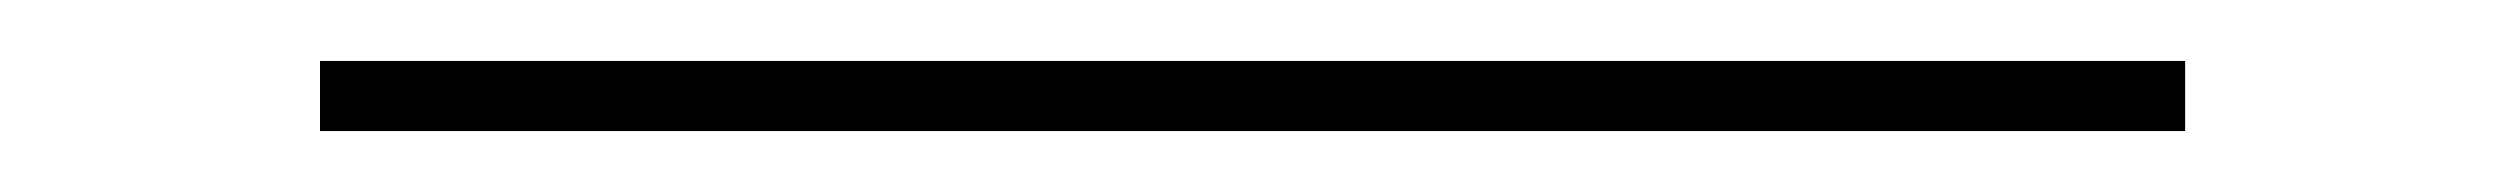

<svg xmlns="http://www.w3.org/2000/svg" viewBox="-20 62 822 63"><path d="M85 105V82H697V105Z"/></svg>

Font: Lexend Exa Thin
Style: Regular
Weight: 250
Designer: Bonnie Shaver-Troup, Thomas Jockin
Foundry: Lexend
Version: Version 1.007